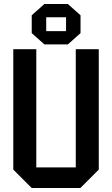

<svg xmlns="http://www.w3.org/2000/svg" viewBox="-20 -948 565 968"><path d="M47 -93V-700H163V-104H362V-700H478V-93L385 0H140ZM140 -781V-871L204 -928H322L386 -871V-781L322 -724H204ZM213 -791H313V-861H213Z"/></svg>

Font: Tektur SemiCondensed Medium
Style: Regular
Weight: 500
Width: 4
Designer: Adam Jagosz
Foundry: Adam Jagosz
Version: Version 1.005;gftools[0.9.30]